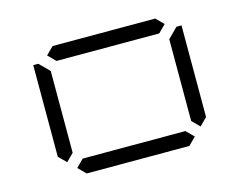

<svg xmlns="http://www.w3.org/2000/svg" viewBox="-79 -652 975 773"><g transform="rotate(-15 408.0 -265.5)"><path d="M130 -64 99 -95V-477H120L130 -467L161 -436V-95ZM163 -500 194 -531H622L653 -500L622 -469H194ZM686 -467 696 -477H717V-95L686 -64L655 -95V-436ZM653 -31 622 0H194L163 -31L194 -62H622Z"/></g></svg>

Font: DSEG7 Classic Mini
Style: Light
Weight: 300
Designer: Keshikan(Twitter:@keshinomi_88pro)
Version: Version 0.46